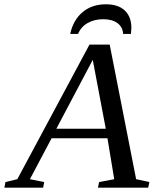

<svg xmlns="http://www.w3.org/2000/svg" viewBox="-75 -866 709 886"><path d="M128.9 -25.9 124 0H-54.7L-49.8 -25.9L4.9 -39.1L337.9 -660.2H431.2L553.2 -39.1L614.3 -25.9L608.9 0H377L382.3 -25.9L452.1 -39.1L420.9 -228H163.1L63 -39.1ZM353 -589.8 185.1 -272H413.1ZM413.6 -846.2Q470.7 -846.2 501 -817.4Q531.2 -788.6 531.2 -737.3L529.3 -709.5H493.2Q491.2 -741.7 466.8 -759.5Q442.4 -777.3 401.4 -777.3Q359.9 -777.3 329.1 -759.5Q298.3 -741.7 285.2 -709.5H249Q262.7 -773.4 305.9 -809.8Q349.1 -846.2 413.6 -846.2Z"/></svg>

Font: Tinos
Style: Italic
Weight: 400
Italic angle: -16.333°
Designer: Steve Matteson
Foundry: Monotype Imaging Inc.
Version: Version 1.32